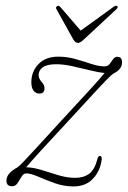

<svg xmlns="http://www.w3.org/2000/svg" viewBox="-20 -644 446 671"><path d="M335.5 -87Q330.5 -47 305.2 -19.8Q280 7.5 237 7.5Q203 7.5 171 -4Q139 -15.5 113.2 -26.8Q87.5 -38 72 -38Q62 -38 55.5 -26.8Q49 -15.5 41.5 -4.2Q34 7 22 7Q2.5 7 2.5 -13Q2.5 -26.5 12.8 -38Q23 -49.5 40 -58.5Q46 -62 62.8 -79.5Q79.5 -97 112.5 -133Q145.5 -169 200 -228.5Q258 -291 294.2 -330.5Q330.5 -370 345.5 -389Q323.5 -391 293.5 -398.5Q263.5 -406 232.5 -412.8Q201.5 -419.5 176.5 -419.5Q144.5 -419.5 129.8 -409Q115 -398.5 115 -382Q115 -368.5 126.5 -356.5Q135.5 -347 135.5 -335.5Q135.5 -317 117.5 -317Q105 -317 97.2 -327.2Q89.5 -337.5 89.5 -356.5Q89.5 -394 114.5 -420Q139.5 -446 184 -446Q215 -446 244.5 -437.5Q274 -429 299.5 -420.5Q325 -412 345.5 -412Q356.5 -412 363 -420.2Q369.5 -428.5 375.2 -437Q381 -445.5 390.5 -445.5Q406.5 -445.5 406.5 -426Q406.5 -401.5 376.5 -387Q371 -384 354.5 -367.2Q338 -350.5 304.5 -314.2Q271 -278 214.5 -216.5Q157.5 -155.5 125 -119.8Q92.5 -84 71.5 -59.5Q98.5 -58.5 127.5 -49.2Q156.5 -40 185.8 -31.2Q215 -22.5 242.5 -22.5Q272.5 -22.5 291.8 -36.8Q311 -51 321 -90Q323.5 -99.5 329.5 -99Q336 -98.5 335.5 -87ZM272.5 -505.5Q260.5 -494 252.5 -494Q243.5 -494 236.5 -505.5L177.5 -611.5Q173 -618.5 180 -622.5Q185 -626 190.5 -620L262 -537L376 -619.5Q385.5 -626.5 389.5 -622.5Q394 -618.5 386.5 -611.5Z"/></svg>

Font: Fraunces 72pt S050 Thin
Style: Italic
Weight: 100
Italic angle: -16°
Version: Version 1.000; ttfautohint (v1.8.3)